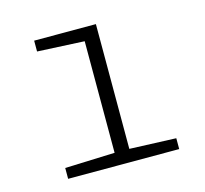

<svg xmlns="http://www.w3.org/2000/svg" viewBox="-83 -625 766 718"><g transform="rotate(-15 300.0 -266.0)"><path d="M526 0V-42L346 -49V-532H107V-490L289 -481V-49L96 -42V0Z"/></g></svg>

Font: Noto Sans Mono UI Light
Style: Regular
Weight: 300
Designer: Monotype Design team
Foundry: Monotype Imaging Inc.
Version: 1.000